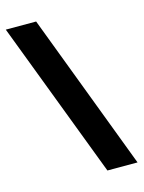

<svg xmlns="http://www.w3.org/2000/svg" viewBox="-112 -791 649 868"><g transform="rotate(-15 212.5 -357.0)"><path d="M144 -724H2L281 10H422Z"/></g></svg>

Font: Noto Sans Myanmar ExtraCondensed Black
Style: Regular
Weight: 900
Width: 2
Designer: Monotype Design Team
Foundry: Monotype Imaging Inc.
Version: Version 2.107